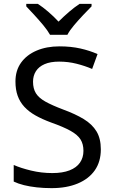

<svg xmlns="http://www.w3.org/2000/svg" viewBox="-20 -964 589 994"><path d="M502 -191Q502 -127 471 -82.5Q440 -38 382.5 -14Q325 10 247 10Q207 10 170.5 6Q134 2 104 -5.5Q74 -13 51 -24V-110Q87 -94 140.5 -81Q194 -68 251 -68Q304 -68 340 -82Q376 -96 394 -122Q412 -148 412 -183Q412 -218 397 -242Q382 -266 345.5 -286.5Q309 -307 244 -330Q198 -347 163.5 -366.5Q129 -386 106 -411Q83 -436 71.5 -468Q60 -500 60 -542Q60 -599 89 -639.5Q118 -680 169.5 -702Q221 -724 288 -724Q347 -724 396 -713Q445 -702 485 -684L457 -607Q420 -623 376.5 -634Q333 -645 286 -645Q241 -645 211 -632Q181 -619 166 -595.5Q151 -572 151 -541Q151 -505 166 -481Q181 -457 215 -438Q249 -419 307 -397Q370 -374 413.5 -347.5Q457 -321 479.5 -284Q502 -247 502 -191ZM239 -784Q226 -807 204 -833.5Q182 -860 158 -886Q134 -912 116 -931V-944H176Q202 -927 230 -903Q258 -879 283 -852Q310 -879 338 -903Q366 -927 392 -944H454V-931Q435 -912 410.5 -886Q386 -860 363.5 -833.5Q341 -807 329 -784Z"/></svg>

Font: Noto Sans Armenian
Style: Regular
Weight: 400
Designer: Monotype Design Team
Foundry: Monotype Imaging Inc.
Version: Version 2.007